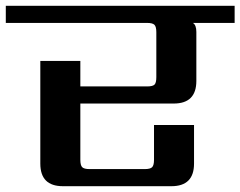

<svg xmlns="http://www.w3.org/2000/svg" viewBox="-40 -642 829 662"><path d="M769 -622V-563H625Q637 -556 637 -532V-363Q637 -285 559 -285H237V-91Q237 -72 243.5 -65.5Q250 -59 269 -59H459Q478 -59 484.5 -65.5Q491 -72 491 -91V-211H629V-78Q629 0 551 0H177Q99 0 99 -78V-432H237V-344H467Q486 -344 492.5 -350Q499 -356 499 -376V-531Q499 -550 492.5 -556.5Q486 -563 467 -563H-20V-622Z"/></svg>

Font: Sarpanch SemiBold
Style: Regular
Weight: 600
Designer: Manushi Parikh (Devanagari and Latin), Jyotish Sonowal (Devanagari)
Foundry: Indian Type Foundry
Version: Version 2.004;PS 1.0;hotconv 1.0.78;makeotf.lib2.5.61930; tt